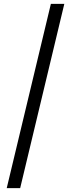

<svg xmlns="http://www.w3.org/2000/svg" viewBox="-20 -860 370 1000"><path d="M315 -840 85 120H15L245 -840Z"/></svg>

Font: Cooper Hewitt
Style: Book
Weight: 705
Designer: Village Type and Design LLC
Foundry: Cooper Hewitt Smithsonian Design Museum
Version: 1.000; ttfautohint (v1.8.1)